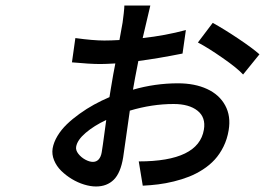

<svg xmlns="http://www.w3.org/2000/svg" viewBox="-20 -622 996 696"><path d="M316.8 -35.2Q329.5 -35.2 337.7 -44.2Q345.9 -53.3 348.7 -70Q350.5 -80.6 353 -98.4Q355.5 -116.1 359 -142Q362.6 -168 365.1 -187.1Q321 -166.5 290.5 -140.4Q259.9 -114.3 256 -89.8Q253.9 -77.4 264 -64.5Q274.1 -51.5 289.2 -43.3Q304.3 -35.2 316.8 -35.2ZM462.4 -299 462 -296.9Q542.3 -320 625 -320Q686.1 -320 730.6 -299.4Q775.2 -278.8 796.3 -239.9Q817.5 -201 808.9 -149.9Q803.6 -117.5 790.1 -90.4Q776.6 -63.2 758.3 -43.3Q740.1 -23.4 715.6 -7.6Q691.1 8.2 665.5 18.3Q639.9 28.4 610.3 35.7Q580.6 43 553.6 46.3Q526.6 49.7 497.5 51.1L483 -36.9Q699.9 -36.9 719.1 -152Q726.6 -196.4 696 -220.7Q665.5 -245 609.4 -245Q531.2 -245 450.6 -220.9Q445.7 -187.1 437.3 -127.3Q429 -67.5 426.5 -51.8Q417.3 5 392.4 29.5Q367.5 54 328.1 54Q307.9 54 284.8 46.9Q261.7 39.8 240.2 26.8Q218.8 13.8 201.7 -3Q184.7 -19.9 176 -41.2Q167.3 -62.5 170.8 -84.2Q174.7 -106.5 188.4 -129.3Q202.1 -152 222.1 -171.3Q242.2 -190.7 268.1 -209.3Q294 -228 320.8 -242.7Q347.7 -257.5 376.8 -269.9L381 -296.2Q391.3 -359 398.1 -392Q361.5 -389.9 343.8 -389.9Q306.1 -389.9 240.8 -396L253.2 -484Q317.8 -475.1 358 -475.1Q381 -475.1 413 -476.9Q416.9 -495.7 424.4 -540.1Q426.5 -553.3 428.6 -573.7Q430.8 -594.1 430.8 -601.9H524.9Q502.1 -506.4 497.2 -484Q578.8 -492.9 653.8 -513.1L641.7 -427.9Q551.1 -409.8 481.5 -400.9Q467.3 -329.2 462.4 -299ZM697.4 -468 751.1 -539.1Q790.8 -517.4 842.9 -482.6Q894.9 -447.8 920.5 -425.1L861.2 -351.9Q840.2 -375 787.1 -411.9Q734 -448.9 697.4 -468Z"/></svg>

Font: Karasuma Gothic
Style: Medium Italic
Weight: 500
Italic angle: 9.39998°
Designer: Rasmus Andersson / Ryoko Nishizuka
Foundry: Genbu
Version: Version 1.00